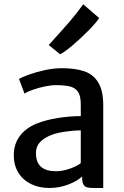

<svg xmlns="http://www.w3.org/2000/svg" viewBox="-20 -891 592 918"><path d="M473.6 -387.7V7.8H429.7Q407.7 7.8 396.5 4.9Q385.3 2 378.9 -8.8Q372.6 -19.5 372.6 -43V-46.9Q348.1 -24.4 305.4 -8.3Q262.7 7.8 216.3 7.8Q167 7.8 128.2 -11.2Q89.4 -30.3 67.6 -65.7Q45.9 -101.1 45.9 -148.9Q45.9 -201.7 74.5 -240.2Q103 -278.8 154.3 -299.8Q199.7 -317.9 257.1 -326.9Q314.5 -335.9 366.2 -335.9V-392.1Q366.2 -431.2 353.8 -450.7Q341.3 -470.2 316.4 -477.1Q291.5 -483.9 247.6 -483.9Q224.1 -483.9 193.6 -477.5Q163.1 -471.2 136.5 -461.7Q109.9 -452.1 97.2 -443.4L70.8 -513.7Q83.5 -521.5 116.9 -533.7Q150.4 -545.9 193.1 -555.4Q235.8 -564.9 275.4 -564.9Q339.8 -564.9 382.8 -550.3Q425.8 -535.6 449.7 -496.8Q473.6 -458 473.6 -387.7ZM366.2 -111.8V-267.6Q330.6 -267.6 285.9 -260.7Q241.2 -253.9 213.9 -240.7Q184.1 -226.6 168 -207.5Q151.9 -188.5 151.9 -158.2Q151.9 -72.3 248 -72.3Q271 -72.3 296.4 -79.1Q321.8 -85.9 341.1 -95.5Q360.4 -105 366.2 -111.8ZM223.1 -687Q281.2 -751 314.7 -789.8Q348.1 -828.6 377.9 -870.6L454.1 -804.7Q442.4 -785.2 403.8 -745.8Q365.2 -706.5 324.7 -672.4Q284.2 -638.2 267.1 -631.8L212.9 -675.8Z"/></svg>

Font: Merriweather Sans
Style: Regular
Weight: 400
Designer: Eben Sorkin
Foundry: Eben Sorkin
Version: Version 1.006; ttfautohint (v1.4.1) -l 6 -r 50 -G 0 -x 11 -H